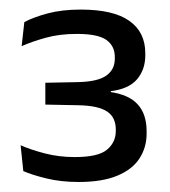

<svg xmlns="http://www.w3.org/2000/svg" viewBox="-20 -728 348 393"><path d="M141 -355.5Q104.4 -355.5 74.5 -362.9Q44.5 -370.3 27.7 -377.8L22.2 -430.7Q42.8 -421.5 71.8 -414Q100.7 -406.5 132.9 -406.5Q181.1 -406.5 199 -421.6Q217 -436.7 217 -459.8V-463.2Q217 -474.9 212.8 -484.1Q208.7 -493.2 199.7 -499.4Q190.6 -505.6 175.9 -508.9Q161.2 -512.2 139.6 -512.6L72.8 -513.9V-558.6L139.2 -559.9Q180 -560.8 197.5 -573.2Q215 -585.6 215 -607.8V-611.5Q215 -633.8 197.9 -646.2Q180.8 -658.6 137 -658.6Q101.7 -658.6 73.2 -650.6Q44.8 -642.7 24.3 -633.5L29.8 -682.8Q48.5 -692.8 77.7 -700.6Q106.9 -708.4 145.2 -708.4Q212.1 -708.4 244.7 -685.3Q277.4 -662.3 277.4 -619.1V-614.9Q277.4 -585.6 260.6 -565.8Q243.8 -546 206.9 -541.4L206.3 -535.1L205 -539.8Q244 -534.3 262 -514.2Q280.1 -494.2 280.1 -459.6V-454.4Q280.1 -426.3 265.6 -403.9Q251.2 -381.4 220.4 -368.5Q189.6 -355.5 141 -355.5Z"/></svg>

Font: Anek Kannada Medium
Style: Regular
Weight: 500
Designer: Vaishnavi Murthy, Maithili Shingre (Kannada) & Yesha Goshar (Latin)
Foundry: Ek Type
Version: Version 1.003